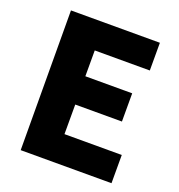

<svg xmlns="http://www.w3.org/2000/svg" viewBox="-144 -886 982 1055"><g transform="rotate(20 346.5 -358.0)"><path d="M94 50H625V-115H290V-288H563V-453H289V-604H611V-766H91Z"/></g></svg>

Font: GenEiGothic-pro-Heavy
Style: Bold
Weight: 900
Designer: Ryoko NISHIZUKA (kana & ideographs); Paul D. Hunt (Latin, Greek & Cyrillic); Wenlong ZHANG (bopomofo); Sandoll Communica
Foundry: Adobe Systems Incorporated; o_tamon
Version: Version 1.000.140830